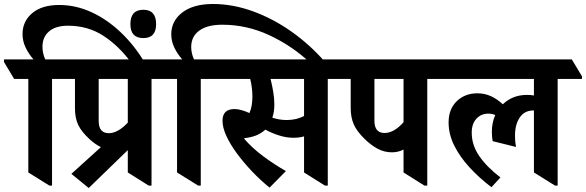

<svg xmlns="http://www.w3.org/2000/svg" viewBox="-78 -923 2939 963"><path d="M170 8 64 -58V-527H-7L-58 -612V-625H90Q66 -652 50.5 -684.5Q35 -717 35 -752Q35 -816 83.5 -857Q132 -898 219 -898Q302 -898 380.5 -862Q459 -826 527.5 -761Q596 -696 648 -609H580Q518 -693 440.5 -743.5Q363 -794 263 -794Q201 -794 168 -765.5Q135 -737 135 -689Q135 -672 138.5 -656Q142 -640 149 -625H254L305 -540V-527H183V8ZM641 -732Q576 -732 576 -802Q576 -874 641 -874Q705 -874 705 -802Q705 -732 641 -732Z M367 20 280 -51 428 -185Q398 -200 370 -226Q331 -262 314.5 -296Q298 -330 298 -380V-527H240L189 -612V-625H753L803 -540V-527H682V8H668L563 -58V-170ZM417 -316Q417 -255 468 -255Q513 -255 563 -308V-527H417Z M916 8 810 -58V-527H739L688 -612V-625H836Q812 -652 796.5 -684Q781 -716 781 -751Q781 -818 836.5 -860.5Q892 -903 990 -903Q1090 -903 1191.5 -866Q1293 -829 1386 -763Q1479 -697 1555 -609H1477Q1384 -695 1271.5 -747Q1159 -799 1037 -799Q962 -799 921.5 -769.5Q881 -740 881 -687Q881 -656 895 -625H1000L1051 -540V-527H929V8Z M1274 18Q1227 -20 1185 -64.5Q1143 -109 1109.5 -154.5Q1076 -200 1057 -242Q1038 -284 1038 -317Q1038 -376 1098 -376Q1129 -376 1173 -356Q1181 -374 1184.5 -395Q1188 -416 1188 -438Q1188 -482 1177 -527H986L935 -612V-625H1637L1687 -540V-527H1566V8H1552L1447 -58V-239Q1423 -232 1394 -232Q1358 -232 1320.5 -244Q1283 -256 1253 -273Q1220 -242 1168 -233Q1157 -231 1145 -229Q1187 -180 1244 -138Q1301 -96 1356 -65ZM1298 -398Q1298 -362 1288 -333Q1305 -327 1323 -324Q1341 -321 1360 -321Q1408 -321 1447 -341V-527H1279Q1287 -495 1292.5 -462.5Q1298 -430 1298 -398Z M1888 -159Q1849 -159 1815 -177.5Q1781 -196 1750 -227Q1712 -264 1696.5 -299Q1681 -334 1681 -381V-527H1623L1572 -612V-625H2136L2186 -540V-527H2065V8H2051L1946 -58V-173Q1933 -166 1918 -162.5Q1903 -159 1888 -159ZM1800 -317Q1800 -256 1851 -256Q1898 -256 1946 -310V-527H1800Z M2387 16Q2325 -31 2276.5 -84Q2228 -137 2200 -193.5Q2172 -250 2172 -309Q2172 -376 2213 -415.5Q2254 -455 2316 -455Q2353 -455 2384.5 -440.5Q2416 -426 2444 -400Q2493 -447 2565 -447Q2585 -447 2600 -444V-527H2122L2071 -612V-625H2790L2841 -540V-527H2719V8H2706L2600 -58V-369H2597Q2553 -369 2529 -334Q2505 -299 2505 -242Q2505 -211 2510 -186L2393 -215Q2389 -236 2389 -262Q2389 -308 2406 -346Q2390 -353 2371 -353Q2335 -353 2311.5 -327.5Q2288 -302 2288 -258Q2288 -195 2326 -140Q2364 -85 2432 -33Z"/></svg>

Font: Noto Serif Devanagari SemiCondensed
Style: Bold
Weight: 700
Width: 4
Designer: Universal Thirst, Indian Type Foundry and the Monotype Design Team
Foundry: Monotype Imaging Inc.
Version: Version 2.004; ttfautohint (v1.8.4.7-5d5b)